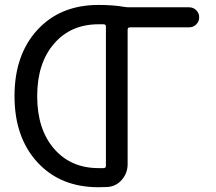

<svg xmlns="http://www.w3.org/2000/svg" viewBox="-20 -785 895 794"><path d="M408.2 -89.8Q418 -89.8 418 -99.6V-674.8Q418 -684.6 408.2 -684.6H387.7Q272.5 -684.6 203.1 -604Q133.8 -523.4 133.8 -387.2Q133.8 -251 203.1 -170.4Q272.5 -89.8 387.7 -89.8ZM507.8 -106.4Q507.8 -69.3 483.9 -41.5Q460 -13.7 423.8 -11.7Q406.2 -10.7 387.7 -10.7Q229.5 -10.7 134.8 -113.8Q40 -216.8 40 -387.7Q40 -558.6 134.8 -661.6Q229.5 -764.6 387.7 -764.6Q447.3 -764.6 492.2 -756.8Q502.9 -754.9 511.7 -754.9H761.7Q779.3 -754.9 791.5 -742.7Q803.7 -730.5 803.7 -713.4Q803.7 -696.3 791.5 -684.1Q779.3 -671.9 761.7 -671.9H517.6Q507.8 -671.9 507.8 -662.1Z"/></svg>

Font: Gen Jyuu GothicX Regular
Style: Regular
Weight: 400
Designer: [Source Han Sans]
Ryoko NISHIZUKA  (kana & ideographs); Paul D. Hunt (Latin, Greek & Cyrillic); Wenlong ZHANG  (bopomofo
Version: Version 1.002.20150607